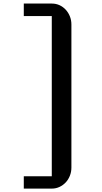

<svg xmlns="http://www.w3.org/2000/svg" viewBox="-20 -890 583 1099"><path d="M276.4 119.1V-797.9H116.2V-869.6H276.9Q300.3 -869.6 320.6 -860.4Q340.8 -851.1 356 -834.7Q371.1 -818.4 379.9 -796.6Q388.7 -774.9 388.7 -750V69.3Q388.7 94.2 379.9 116.2Q371.1 138.2 356 154.3Q340.8 170.4 320.6 179.9Q300.3 189.5 276.9 189.5H116.2V119.1Z"/></svg>

Font: Atomic Age
Style: Regular
Weight: 400
Designer: James Grieshaber
Foundry: James Grieshaber
Version: Version 1.008; ttfautohint (v1.4.1) -l 6 -r 46 -G 0 -x 0 -H 